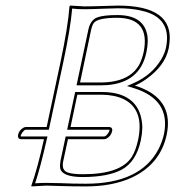

<svg xmlns="http://www.w3.org/2000/svg" viewBox="-20 -668 631 691"><path d="M224.6 -167 207.5 -87.9Q200.7 -55.7 223.1 -47.4Q240.7 -41 278.8 -41Q414.6 -41 454.1 -103Q468.8 -126.5 477.1 -165Q500 -274.4 424.3 -311.5Q392.1 -326.7 345.7 -327.1H258.3L233.9 -210.9H374Q385.7 -209.5 383.8 -196.8Q379.9 -178.7 363.8 -169.4Q358.9 -167 354.5 -167ZM283.2 -645Q308.6 -645 353 -646.5Q388.7 -647.9 404.8 -647.9Q606.4 -647.9 589.8 -512.2Q588.4 -502.4 586.9 -493.2Q573.7 -430.7 504.9 -382.3Q485.4 -368.7 465.3 -359.9Q591.3 -321.3 584 -212.4Q583 -198.2 580.1 -184.1Q557.1 -75.2 450.7 -27.3Q382.8 2.9 288.6 2.9Q238.8 2.9 198.7 1.5Q169.9 0.5 146 0L93.3 2.9L92.8 0Q114.7 -60.5 138.2 -167H54.7Q43 -168.5 44.9 -182.1Q48.3 -199.2 64.5 -208.5Q69.3 -210.9 72.8 -210.9H147.9L197.8 -444.8Q225.1 -574.2 230 -645L232.9 -647.9Q234.9 -647.9 283.2 -645ZM307.6 -559.1 268.1 -371.1H339.8Q450.2 -371.1 483.9 -440.9Q492.2 -459 497.1 -481Q521.5 -603 402.3 -604Q331.1 -604 317.4 -585Q311.5 -576.7 307.6 -559.1ZM216.3 -176.8H354.5Q362.3 -176.8 371.6 -192.4Q373.5 -196.3 374 -199.2V-201.2H221.7L250.5 -336.9H345.7Q460.4 -336.9 485.8 -252.9Q491.7 -232.4 492.2 -209Q491.7 -186.5 486.8 -163.1Q470.2 -85.4 417.5 -57.1Q368.2 -31.2 278.8 -30.8Q204.6 -30.8 196.8 -61.5Q195.8 -66.9 195.8 -72.3Q196.3 -80.6 197.8 -89.8ZM283.2 -634.8Q257.8 -634.8 239.7 -637.2Q233.9 -566.4 207.5 -442.9L155.8 -201.2H72.8Q66.4 -201.2 57.6 -186.5Q55.2 -182.6 54.7 -179.7Q54.7 -177.7 54.7 -176.8H150.9L147.9 -165Q126 -67.4 106.4 -8.3Q125 -9.8 146 -9.8Q170.9 -9.8 199.2 -8.8Q240.2 -6.8 288.6 -6.8Q485.8 -6.8 550.8 -131.8Q564 -157.7 570.3 -186Q594.7 -309.1 462.4 -350.6L437 -358.4L461.4 -369.1Q526.9 -397.9 561 -455.6Q572.8 -476.1 577.1 -495.1Q598.6 -595.7 506.8 -625Q495.6 -628.4 483.9 -630.9Q449.7 -638.2 404.8 -638.2Q389.2 -638.2 353.5 -636.7Q309.1 -634.8 283.2 -634.8ZM297.9 -561Q305.2 -595.7 330.1 -605.5Q353 -613.8 402.3 -613.8Q497.6 -613.8 510.3 -540.5Q511.7 -529.8 511.7 -519Q511.2 -500 506.8 -479Q483.9 -371.6 366.7 -361.8Q353.5 -360.8 339.8 -360.8H255.4Z"/></svg>

Font: Linux Biolinum Outline O
Style: Italic
Weight: 400
Italic angle: -12°
Designer: Philipp H. Poll
Foundry: Philipp H. Poll
Version: Version 0.6.2